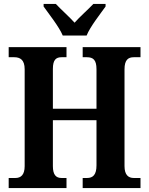

<svg xmlns="http://www.w3.org/2000/svg" viewBox="-20 -953 755 973"><path d="M298 -773H419C437 -818 488 -882 515 -920V-933H453C429 -907 384 -868 358 -838C331 -868 287 -907 263 -933H201V-920C228 -882 279 -818 298 -773ZM24 0H317V-51H292C264 -51 248 -67 248 -111V-344H469V-115C469 -67 451 -51 421 -51H399V0H692V-51H658C631 -51 611 -66 611 -111V-602C611 -650 630 -663 658 -663H692V-714H399V-663H420C452 -663 469 -650 469 -602V-402H248V-604C248 -650 264 -663 292 -663H317V-714H24V-663H52C82 -663 105 -650 105 -602V-111C105 -67 86 -51 58 -51H24Z"/></svg>

Font: Noto Serif Condensed
Style: Bold
Weight: 700
Width: 3
Designer: Monotype Design Team
Foundry: Monotype Imaging Inc.
Version: Version 2.015